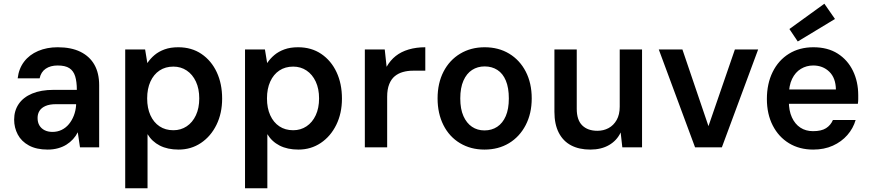

<svg xmlns="http://www.w3.org/2000/svg" viewBox="-20 -792 4680 1032"><path d="M236 12Q176 12 135.5 -10Q95 -32 75.5 -69Q56 -106 56 -149Q56 -197 80.5 -233Q105 -269 152.5 -289Q200 -309 268 -309H393Q393 -353 384 -382Q375 -411 353 -425.5Q331 -440 290 -440Q251 -440 225.5 -422.5Q200 -405 193 -371H75Q81 -423 109.5 -460.5Q138 -498 185 -518Q232 -538 290 -538Q363 -538 412.5 -513.5Q462 -489 487.5 -444Q513 -399 513 -334V0H410L398 -81Q388 -61 372.5 -44Q357 -27 337 -14.5Q317 -2 291.5 5Q266 12 236 12ZM262 -83Q289 -83 311.5 -94Q334 -105 350.5 -125Q367 -145 377 -171Q387 -197 389 -226V-232H281Q247 -232 225 -222.5Q203 -213 192.5 -196.5Q182 -180 182 -158Q182 -134 192 -117.5Q202 -101 220 -92Q238 -83 262 -83Z M653 220V-526H760L772 -453Q788 -477 810.5 -496Q833 -515 864.5 -526.5Q896 -538 938 -538Q1010 -538 1063 -502Q1116 -466 1145 -404Q1174 -342 1174 -262Q1174 -183 1143.5 -121Q1113 -59 1060 -23.5Q1007 12 940 12Q881 12 839 -9.5Q797 -31 773 -71V220ZM912 -92Q952 -92 983.5 -113Q1015 -134 1033 -172.5Q1051 -211 1051 -263Q1051 -315 1033 -353.5Q1015 -392 983.5 -413Q952 -434 912 -434Q869 -434 837.5 -413Q806 -392 788.5 -353.5Q771 -315 771 -263Q771 -211 788.5 -172.5Q806 -134 837.5 -113Q869 -92 912 -92Z M1297 220V-526H1404L1416 -453Q1432 -477 1454.5 -496Q1477 -515 1508.5 -526.5Q1540 -538 1582 -538Q1654 -538 1707 -502Q1760 -466 1789 -404Q1818 -342 1818 -262Q1818 -183 1787.5 -121Q1757 -59 1704 -23.5Q1651 12 1584 12Q1525 12 1483 -9.5Q1441 -31 1417 -71V220ZM1556 -92Q1596 -92 1627.5 -113Q1659 -134 1677 -172.5Q1695 -211 1695 -263Q1695 -315 1677 -353.5Q1659 -392 1627.5 -413Q1596 -434 1556 -434Q1513 -434 1481.5 -413Q1450 -392 1432.5 -353.5Q1415 -315 1415 -263Q1415 -211 1432.5 -172.5Q1450 -134 1481.5 -113Q1513 -92 1556 -92Z M1941 0V-526H2048L2058 -433Q2078 -468 2107 -491Q2136 -514 2176.5 -526Q2217 -538 2266 -538V-412H2199Q2171 -412 2146 -405Q2121 -398 2102 -382.5Q2083 -367 2072 -339.5Q2061 -312 2061 -272V0Z M2584 12Q2510 12 2452.5 -22.5Q2395 -57 2363.5 -119.5Q2332 -182 2332 -263Q2332 -345 2364 -407Q2396 -469 2453.5 -503.5Q2511 -538 2585 -538Q2660 -538 2717 -503.5Q2774 -469 2806 -407Q2838 -345 2838 -263Q2838 -182 2805.5 -119.5Q2773 -57 2716 -22.5Q2659 12 2584 12ZM2584 -91Q2623 -91 2652.5 -110.5Q2682 -130 2698.5 -168Q2715 -206 2715 -263Q2715 -320 2699 -358.5Q2683 -397 2653.5 -416Q2624 -435 2585 -435Q2547 -435 2517.5 -416Q2488 -397 2471 -358.5Q2454 -320 2454 -263Q2454 -206 2471 -168Q2488 -130 2517 -110.5Q2546 -91 2584 -91Z M3153 12Q3093 12 3050 -10.5Q3007 -33 2983.5 -78.5Q2960 -124 2960 -191V-526H3080V-207Q3080 -147 3109.5 -118Q3139 -89 3191 -89Q3224 -89 3251 -103.5Q3278 -118 3294.5 -147Q3311 -176 3311 -219V-526H3431V0H3325L3316 -80Q3296 -37 3254 -12.5Q3212 12 3153 12Z M3716 0 3521 -526H3648L3788 -114L3930 -526H4055L3860 0Z M4351 12Q4277 12 4221 -22Q4165 -56 4133.5 -117.5Q4102 -179 4102 -260Q4102 -342 4133 -405Q4164 -468 4220.5 -503Q4277 -538 4352 -538Q4429 -538 4482.5 -504Q4536 -470 4564.5 -411.5Q4593 -353 4593 -280Q4593 -270 4593 -259Q4593 -248 4591 -234H4188V-311H4473Q4472 -373 4437.5 -406.5Q4403 -440 4351 -440Q4315 -440 4285 -422Q4255 -404 4237.5 -368Q4220 -332 4220 -277V-248Q4220 -197 4236.5 -161Q4253 -125 4282 -106Q4311 -87 4350 -87Q4395 -87 4420 -103Q4445 -119 4457 -147H4579Q4566 -102 4534.5 -66Q4503 -30 4456.5 -9Q4410 12 4351 12ZM4268 -569 4223 -636 4411 -772 4468 -690Z"/></svg>

Font: DM Sans 9pt SemiBold
Style: Regular
Weight: 600
Version: Version 4.004;gftools[0.9.30]